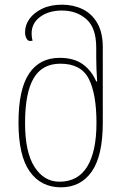

<svg xmlns="http://www.w3.org/2000/svg" viewBox="-20 -790 542 820"><path d="M240 10Q155 10 107 -57.5Q59 -125 59 -267Q59 -408 104 -475.5Q149 -543 235 -543Q295 -543 333 -516Q371 -489 391 -442H395Q393 -469 392 -494.5Q391 -520 391 -543V-586Q391 -671 349 -708Q307 -745 245 -745Q188 -745 151.5 -718Q115 -691 115 -647Q115 -630 119 -616Q115 -615 108 -615Q99 -615 93 -626Q87 -637 87 -653Q87 -683 106 -709.5Q125 -736 160.5 -753Q196 -770 245 -770Q293 -770 332.5 -751Q372 -732 395.5 -691.5Q419 -651 419 -588V-266Q419 -125 372 -57.5Q325 10 240 10ZM234 -14Q313 -14 352.5 -78.5Q392 -143 392 -265Q392 -389 359 -453.5Q326 -518 238 -518Q160 -518 123.5 -455.5Q87 -393 87 -264Q87 -140 127.5 -77Q168 -14 234 -14Z"/></svg>

Font: Noto Serif Georgian SemiCondensed Thin
Style: Regular
Weight: 100
Width: 4
Designer: Monotype Design Team, Akaki Razmadze
Foundry: Google LLC
Version: Version 2.003; ttfautohint (v1.8.4.7-5d5b)